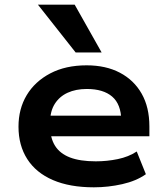

<svg xmlns="http://www.w3.org/2000/svg" viewBox="-20 -790 713 820"><path d="M381 10Q278 10 206 -21Q134 -52 96.5 -110.5Q59 -169 59 -249Q59 -325 94 -383.5Q129 -442 194.5 -476.5Q260 -511 350 -511Q432 -511 492 -479.5Q552 -448 585 -390Q618 -332 618 -250V-208H171V-296H516L498 -276Q497 -345 459 -377.5Q421 -410 351 -410Q304 -410 269 -394Q234 -378 214 -346.5Q194 -315 194 -268V-253Q194 -201 215 -167.5Q236 -134 279 -117.5Q322 -101 389 -101Q437 -101 483 -110.5Q529 -120 564 -143L603 -46Q562 -17 502 -3.5Q442 10 381 10ZM303 -566 142 -770H299L414 -566Z"/></svg>

Font: Nunito Sans 7pt SemiExpanded
Style: Bold
Weight: 700
Width: 6
Designer: Vernon Adams
Foundry: Vernon Adams
Version: Version 3.101;gftools[0.9.27]